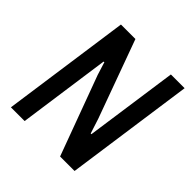

<svg xmlns="http://www.w3.org/2000/svg" viewBox="-183 -826 966 966"><g transform="rotate(45 300.0 -343.0)"><path d="M37.5 0 134.5 -686H237.5L388.8 -270.5L414.5 -190.8H419.5L489.8 -686H587.5L490.5 0H387.5L231 -424L209.5 -493L204.5 -492.2L135.2 0Z"/></g></svg>

Font: Chivo Mono Medium
Style: Italic
Weight: 500
Italic angle: -8.05°
Monospace: yes
Designer: Hector Gatti
Foundry: Omnibus-Type
Version: Version 1.008